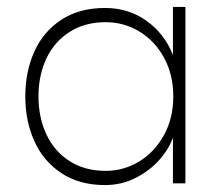

<svg xmlns="http://www.w3.org/2000/svg" viewBox="-20 -529 628 554"><path d="M480 -251Q480 -314 453 -363Q426 -412 381.5 -438.5Q337 -465 285 -465Q225 -465 181 -437Q137 -409 114 -360.5Q91 -312 91 -251Q91 -190 114 -141Q137 -92 181 -64Q225 -36 285 -36Q337 -36 381.5 -63Q426 -90 453 -139Q480 -188 480 -251ZM515 0H479V-132Q468 -100 440.5 -68.5Q413 -37 372 -16Q331 5 283 5Q209 5 157 -29.5Q105 -64 79 -122Q53 -180 53 -251Q53 -322 79 -380Q105 -438 157 -472Q209 -506 283 -506Q352 -506 404 -468Q456 -430 479 -370V-509H515Z"/></svg>

Font: SUIT Variable
Style: Regular
Weight: 400
Designer: Sunn Youn; Korean Glyphs from Source Han Sans (Sandoll Communications; Soo-young Jang, Joo-yeon Kang)
Foundry: Sunn
Version: Version 1.150;FEAKit 1.0